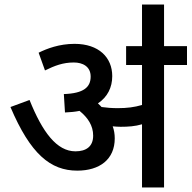

<svg xmlns="http://www.w3.org/2000/svg" viewBox="-20 -825 843 845"><path d="M485 -216C485 -235 482 -253 476 -269C488 -268 500 -267 511 -267C545 -267 574 -269 605 -278V0H702V-539H803V-622H702V-805H605V-622H535V-539H605V-363C571 -353 539 -349 498 -349C472 -349 449 -351 427 -354C422 -359 417 -365 411 -370C453 -398 474 -440 474 -490C474 -572 415 -632 308 -632C241 -632 186 -611 150 -593L178 -515C221 -536 257 -550 305 -550C343 -550 379 -533 379 -488C379 -441 348 -414 261 -411L266 -330C289 -331 311 -333 330 -337C367 -307 390 -272 390 -228C390 -180 359 -159 312 -159C230 -159 167 -243 110 -385L26 -354C114 -147 202 -74 320 -74C418 -74 485 -123 485 -216Z"/></svg>

Font: Noto Sans Medium
Style: Italic
Weight: 500
Italic angle: -12°
Designer: Monotype Design Team
Foundry: Monotype Imaging Inc.
Version: Version 2.013